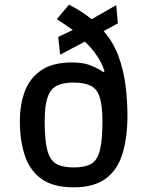

<svg xmlns="http://www.w3.org/2000/svg" viewBox="-20 -788 631 821"><path d="M295 13Q208 13 158 -22.5Q108 -58 86.5 -122Q65 -186 65 -269Q65 -342 86.5 -398.5Q108 -455 157 -488Q206 -521 288 -521Q337 -521 369.5 -507.5Q402 -494 422 -480L427 -483Q416 -518 395 -549Q374 -580 343 -610L237 -554L229 -630L291 -660Q273 -673 255.5 -684.5Q238 -696 223 -706L275 -768Q301 -755 326 -739Q351 -723 372 -706L477 -766L484 -688L423 -655Q464 -609 486 -549.5Q508 -490 516.5 -424.5Q525 -359 525 -295Q525 -201 504 -131.5Q483 -62 432.5 -24.5Q382 13 295 13ZM295 -72Q343 -72 369.5 -87Q396 -102 407 -145Q418 -188 418 -269Q418 -336 406.5 -372Q395 -408 367.5 -421.5Q340 -435 295 -435Q250 -435 223 -421.5Q196 -408 183.5 -372Q171 -336 171 -269Q171 -188 182.5 -145Q194 -102 221.5 -87Q249 -72 295 -72Z"/></svg>

Font: Ruda SemiBold
Style: Regular
Weight: 600
Designer: Mariela Monsalve and Angelina Sanchez
Foundry: Mariela Monsalve and Angelina Sanchez
Version: Version 2.001